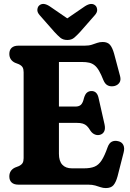

<svg xmlns="http://www.w3.org/2000/svg" viewBox="-20 -930 655 967"><path d="M193.2 -393.3H359.5Q378.5 -393.3 388 -402.7Q397.6 -412.2 403.1 -436.8Q408.9 -456.1 418.2 -463.7Q427.6 -471.3 440.1 -471.5Q468.1 -472 476 -438.6L506.4 -304Q511.2 -282.6 505.3 -269.5Q499.5 -256.3 485.6 -251.7Q472.1 -247.1 458.6 -252.4Q445.1 -257.7 435.9 -271.1Q426.7 -286.7 417.9 -295.3Q409.1 -303.8 397 -307.5Q385 -311.2 365.4 -311.2H193.2ZM27 -658.7Q27 -678.6 38.8 -689.3Q50.5 -700 72.6 -700H406.5Q428 -700 442.4 -704.8Q456.9 -709.5 469.5 -714Q482.2 -718.5 497.3 -718.5Q521.6 -718.5 533.8 -704.5Q546.1 -690.4 554.8 -659.2L584.8 -546.6Q590.1 -526.5 581.6 -513.8Q573.1 -501 556.6 -496.8Q539 -492.7 524.3 -499Q509.6 -505.2 500.7 -526.5Q489.4 -555.2 478.9 -573.3Q468.5 -591.4 456.4 -601.1Q444.3 -610.8 429 -614.3Q413.8 -617.8 392.7 -617.8H276.8V-155.5Q276.8 -119.2 293.6 -100.7Q310.5 -82.2 341.9 -82.2H403.4Q435.4 -82.2 456 -90.6Q476.6 -99 491.6 -122Q506.7 -145 522.1 -188.8Q529.7 -209.7 543.1 -216.4Q556.6 -223.2 574.9 -219Q593.9 -214.9 601.2 -199.6Q608.6 -184.4 602.6 -161.6L572.1 -42.1Q563.8 -11.6 551.3 2.8Q538.9 17.2 513 17.2Q499.2 17.2 486.8 12.9Q474.5 8.6 459.6 4.3Q444.7 0 423.8 0H72.6Q50.5 0 38.8 -10.7Q27 -21.5 27 -41.3Q27 -71.9 55.1 -85.8L75 -93.5Q88.6 -100.2 93.8 -109.1Q99 -118 99 -133.7V-566.3Q99 -582.1 93.8 -591Q88.6 -599.8 75 -606.5L55.1 -614.2Q27 -628.1 27 -658.7ZM354.4 -813.1 229.9 -898.5Q196.5 -920.1 176.9 -901.9Q169.5 -895.1 168.2 -881.7Q166.8 -868.3 179.9 -853.5L253.3 -770Q270.2 -751.5 283.9 -740Q297.6 -728.6 319 -728.6Q340.2 -728.6 353.8 -740.1Q367.4 -751.6 384.2 -770L457.5 -853.5Q470.6 -868.2 469.3 -881.6Q468.1 -895.1 460.8 -901.9Q441.2 -919.9 407.9 -898.5L283.2 -813.1Z"/></svg>

Font: Fraunces 144pt S100 Black
Style: Regular
Weight: 900
Version: Version 1.000